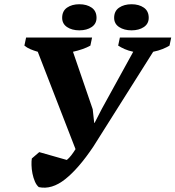

<svg xmlns="http://www.w3.org/2000/svg" viewBox="-20 -877 827 905"><path d="M608 -633Q585 -638 568 -645.5Q551 -653 537 -662L545 -700H787L779 -662Q766 -654 746.5 -646Q727 -638 702 -633L420 -186Q351 -83 287.5 -32.5Q224 18 163 5Q152 -4 144.5 -21.5Q137 -39 133 -59Q129 -79 128.5 -98.5Q128 -118 130 -130L165 -160L295 -123Q306 -132 316 -145Q326 -158 336 -174L158 -633Q140 -638 123.5 -645Q107 -652 95 -662L103 -700H414L406 -662Q390 -653 368.5 -645.5Q347 -638 324 -633L417 -362L424 -298H426L460 -364ZM273 -793Q273 -825 296 -841Q319 -857 354 -857Q389 -857 412 -841Q435 -825 435 -793Q435 -765 412 -749.5Q389 -734 354 -734Q319 -734 296 -749.5Q273 -765 273 -793ZM518 -793Q518 -825 541.5 -841Q565 -857 600 -857Q635 -857 658 -841Q681 -825 681 -793Q681 -765 658 -749.5Q635 -734 600 -734Q565 -734 541.5 -749.5Q518 -765 518 -793Z"/></svg>

Font: PT Serif
Style: Bold Italic
Weight: 700
Italic angle: -12°
Designer: A.Korolkova, O.Umpeleva, V.Yefimov
Foundry: ParaType Ltd
Version: Version 1.000W OFL